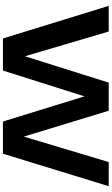

<svg xmlns="http://www.w3.org/2000/svg" viewBox="261 -1042 780 1343"><g transform="rotate(90 651.5 -370.0)"><path d="M248.5 0 20.5 -740H200L373 -154L557.5 -740H754L935 -146L1113 -740H1282L1054.5 0H829.5L653.5 -570L473 0Z"/></g></svg>

Font: Encode Sans Exp
Style: Bold
Weight: 700
Width: 7
Designer: Multiple Designers
Foundry: Impallari Type
Version: Version 3.002; ttfautohint (v1.8.3) -l 8 -r 50 -G 200 -x 14 